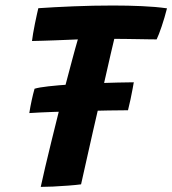

<svg xmlns="http://www.w3.org/2000/svg" viewBox="-20 -688 641 714"><path d="M456 -278Q429 -278 383.2 -277.2Q337.5 -276.5 284 -275Q230.5 -273.5 178.8 -271.8Q127 -270 89 -267.5Q92.5 -290.5 97.8 -314.8Q103 -339 108.5 -358Q124.5 -363 160.2 -367Q196 -371 241.2 -374Q286.5 -377 332.8 -378.5Q379 -380 417.5 -381Q456 -382 477.5 -382Q476.5 -375 473.2 -357.8Q470 -340.5 465.5 -319Q461 -297.5 456 -278ZM99 -535.5Q100 -545.5 103 -563.2Q106 -581 110 -600.5Q114 -620 117.5 -635.8Q121 -651.5 122.5 -657.5Q180.5 -661.5 253.5 -664.5Q326.5 -667.5 400.5 -667.5Q456 -667.5 507.5 -665.2Q559 -663 601 -657Q592 -621.5 581.2 -589.8Q570.5 -558 562.5 -541.5Q552.5 -541.5 533.5 -541.8Q514.5 -542 491 -542.5Q467.5 -543 444.8 -543.2Q422 -543.5 405 -543.5Q400.5 -525 392 -488.5Q383.5 -452 372.8 -404.2Q362 -356.5 349.8 -304Q337.5 -251.5 326 -200.8Q314.5 -150 305 -107.5Q295.5 -65 289.2 -37Q283 -9 281.5 -2.5Q263 0 234.2 2.2Q205.5 4.5 177 5.8Q148.5 7 131.5 7Q138 -22.5 148 -66Q158 -109.5 170.8 -160.8Q183.5 -212 196.8 -265.8Q210 -319.5 223.2 -370.5Q236.5 -421.5 248 -464Q254 -487 259.5 -506.5Q265 -526 269.5 -541.5Q251 -540.5 229 -539.8Q207 -539 184 -538Q161 -537 139 -536.5Q117 -536 99 -535.5Z"/></svg>

Font: Grandstander Thin SemiBold
Style: Italic
Weight: 600
Italic angle: -15°
Version: Version 1.200